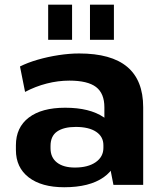

<svg xmlns="http://www.w3.org/2000/svg" viewBox="-20 -774 682 804"><path d="M417.1 -194.1V-324.7Q417.1 -383 382.1 -409.7Q347.1 -436.4 270.6 -436.4Q223.1 -436.4 175.6 -424.2Q128.1 -412 85 -389.1L63.7 -495.7Q95.4 -511.6 137.6 -523.9Q179.8 -536.1 225.3 -543.1Q270.8 -550.1 311.4 -550.1Q446 -550.1 512.8 -494Q579.6 -437.9 579.6 -324.7V0H455ZM248.8 10.1Q154 10.1 100.3 -31.2Q46.6 -72.5 46.6 -146.1V-165.7Q46.6 -240.3 100.5 -281.6Q154.5 -322.9 252.8 -322.9Q355.6 -322.9 414.5 -282.9Q473.4 -242.8 473.4 -169.2V-148.1Q473.4 -73.5 414 -31.7Q354.6 10.1 248.8 10.1ZM293.6 -72.4Q348.6 -72.4 380.8 -94.9Q413 -117.4 413 -155V-165.8Q413 -201.9 382.5 -222.2Q352.1 -242.5 297.1 -242.5Q247.1 -242.5 219.3 -223.4Q191.6 -204.3 191.6 -162.9V-153Q191.6 -114.5 218.6 -93.4Q245.6 -72.4 293.6 -72.4ZM281.8 -754.4V-607.4H181.7V-754.4ZM457 -754.4V-607.4H356.8V-754.4Z"/></svg>

Font: Pathway Extreme 8pt Thin
Style: Regular
Weight: 100
Version: Version 1.001;gftools[0.9.26]